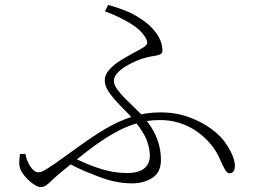

<svg xmlns="http://www.w3.org/2000/svg" viewBox="-20 -764 1040 779"><path d="M406 -718 419 -744Q455 -734 487 -721.5Q519 -709 549 -689Q587 -666 613 -631Q639 -596 639 -558Q639 -550 633 -545.5Q627 -541 617 -539Q607 -537 594 -535Q581 -533 567 -529Q552 -525 531 -516Q510 -507 489.5 -494.5Q469 -482 455.5 -467Q442 -452 442 -436Q442 -421 455 -402.5Q468 -384 488 -364Q508 -344 528.5 -324.5Q549 -305 563 -289Q601 -244 617 -202Q633 -160 633 -116Q633 -65 598.5 -42.5Q564 -20 516 -20Q499 -20 480 -22Q461 -24 441 -28.5Q421 -33 400 -40Q367 -52 328 -68Q289 -84 245 -109L263 -130Q298 -114 336 -98Q374 -82 414 -72Q454 -62 495 -62Q542 -62 565 -80.5Q588 -99 588 -133Q588 -161 575.5 -194.5Q563 -228 526 -273Q506 -298 477.5 -326Q449 -354 427 -383Q405 -412 405 -438Q405 -461 423.5 -481.5Q442 -502 468.5 -518.5Q495 -535 520.5 -548.5Q546 -562 561 -571Q575 -580 577 -588Q579 -596 571 -610Q553 -642 509 -669Q465 -696 406 -718ZM83 -140Q88 -111 103.5 -88Q119 -65 135 -65Q143 -65 150.5 -68Q158 -71 170.5 -79Q183 -87 204 -101Q259 -140 310 -177Q361 -214 411.5 -243.5Q462 -273 516 -290.5Q570 -308 631 -308Q694 -308 747 -288.5Q800 -269 839.5 -239.5Q879 -210 899 -178Q917 -150 925 -129Q933 -108 933 -90Q933 -77 927.5 -69Q922 -61 911 -61Q901 -61 892 -77.5Q883 -94 875 -112Q861 -147 837 -176.5Q813 -206 781 -229Q749 -252 710.5 -264.5Q672 -277 629 -277Q578 -277 531 -262.5Q484 -248 436 -220Q388 -192 334.5 -151Q281 -110 218 -57Q199 -41 187.5 -29.5Q176 -18 166.5 -11.5Q157 -5 144 -5Q132 -5 111.5 -20Q91 -35 74.5 -57Q58 -79 58 -101Q58 -112 59 -120.5Q60 -129 61 -139Z"/></svg>

Font: Noto Serif TC
Style: Regular
Weight: 200
Designer: Ryoko NISHIZUKA 西塚涼子 (kana & ideographs); Frank Grießhammer (Latin, Greek & Cyrillic); Wenlong ZHANG 张文龙 (bopomofo); San
Foundry: Adobe
Version: Version 2.001;hotconv 1.1.0;makeotfexe 2.6.0